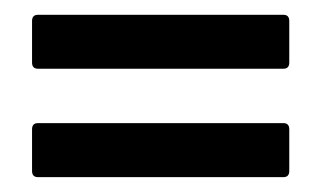

<svg xmlns="http://www.w3.org/2000/svg" viewBox="-20 -427 427 257"><path d="M359.4 -407.2Q367.2 -407.2 367.2 -398.9V-343.3Q367.2 -335 359.4 -335H30.8Q22.9 -335 22.9 -343.3V-398.9Q22.9 -407.2 30.8 -407.2ZM359.4 -262.2Q367.2 -262.2 367.2 -253.9V-198.2Q367.2 -189.9 359.4 -189.9H30.8Q22.9 -189.9 22.9 -198.2V-253.9Q22.9 -262.2 30.8 -262.2Z"/></svg>

Font: UnifrakturMaguntia sl
Style: Regular
Weight: 400
Designer: j. 'mach' wust, based on a font by Peter Wiegel, original typeface by Carl Albert Fahrenwaldt 1901
Version: Version 2010-11-24